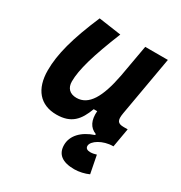

<svg xmlns="http://www.w3.org/2000/svg" viewBox="-172 -652 929 983"><g transform="rotate(30 293.0 -160.0)"><path d="M406.2 207C434.6 207 467.3 199.2 490.2 188.5L469.7 84C457.5 87.9 445.3 90.3 434.1 90.3C415 90.3 405.3 83 405.3 69.3C405.3 40 460.4 4.9 520.5 4.9H522L541.5 -106.9H518.1C481.9 -106.9 472.7 -120.6 480.5 -166.5L542 -517.6H408.2L374 -325.2V-325.7C347.7 -189.5 305.7 -115.2 233.4 -115.2C193.8 -115.2 171.4 -137.7 171.4 -176.8C171.4 -246.1 200.2 -345.2 266.1 -508.3L133.3 -527.3C64.9 -367.7 36.1 -259.3 36.1 -164.6C36.1 -53.7 90.8 10.3 187 10.3C275.4 10.3 311.5 -34.7 339.4 -109.4H359.9C355.5 -54.7 373 -19.5 412.1 -4.4V1.5C341.3 24.9 299.3 70.3 299.3 124.5C299.3 179.7 335.9 207 406.2 207Z"/></g></svg>

Font: Cascadia Mono PL
Style: Bold Italic
Weight: 700
Italic angle: -10°
Monospace: yes
Designer: Aaron Bell
Foundry: Saja Typeworks
Version: Version 2404.023